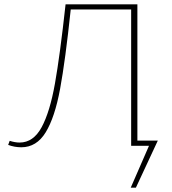

<svg xmlns="http://www.w3.org/2000/svg" viewBox="-20 -678 798 893"><path d="M612 195H588L673 0H590V-634H309Q284 -397 259.5 -264.5Q235 -132 192.5 -62.5Q150 7 79 7Q48 7 18 -4L25 -23Q50 -15 71 -15Q135 -15 173.5 -86Q212 -157 235.5 -289Q259 -421 285 -658H619V-24H714Z"/></svg>

Font: Ysabeau SC Extralight
Style: Regular
Weight: 200
Designer: Christian Thalmann (Catharsis Fonts)
Version: Version 0.003